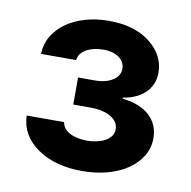

<svg xmlns="http://www.w3.org/2000/svg" viewBox="-59 -863 559 563"><g transform="rotate(10 221.0 -581.5)"><path d="M32.3 -490.1H143.8Q144.9 -480.5 150.9 -472.7Q157 -464.8 167.1 -459.3Q177.2 -453.8 190.5 -451Q203.8 -448.2 219.5 -448.2Q230.5 -448.2 243.8 -450.5Q257.1 -452.8 268.8 -458.3Q280.5 -463.8 288.4 -473Q296.2 -482.2 296.2 -496.1Q296.2 -517.8 273.6 -531.6Q251.1 -545.5 211.3 -545.5H161.2V-626.1H211.3Q228 -626.1 241.5 -629.6Q255 -633.2 264.6 -639.4Q274.1 -645.6 279.5 -654.3Q284.8 -663 284.8 -673.7Q284.8 -683.9 280.2 -692.3Q275.6 -700.6 267.2 -706.7Q258.9 -712.7 247.2 -716.1Q235.4 -719.5 220.9 -719.5Q205.6 -719.5 192.5 -716.3Q179.3 -713.1 169.4 -707.4Q159.4 -701.7 153.6 -693.5Q147.7 -685.4 147 -675.4H42.3Q43 -704.2 57 -728.2Q71 -752.1 95.2 -769.4Q119.3 -786.6 151.8 -796Q184.3 -805.4 221.9 -805.4Q299 -805.4 344.8 -769.2Q391 -732.6 391 -680.4Q391 -660.9 383.7 -645.2Q376.4 -629.6 364 -618.4Q351.6 -607.2 335.2 -600.3Q318.9 -593.4 300.8 -590.9V-587.4Q326.7 -584.9 346.9 -576.9Q367.2 -568.9 381.2 -556.1Q395.2 -543.3 402.5 -526.3Q409.8 -509.2 409.8 -488.6Q409.8 -459.9 395.4 -435.9Q381 -411.9 355.6 -394.5Q330.3 -377.1 295.5 -367.5Q260.7 -358 219.5 -358Q139.2 -358 86.6 -394.5Q34.1 -431.1 32.3 -490.1Z"/></g></svg>

Font: Inter P
Style: Bold
Weight: 700
Designer: Rasmus Andersson
Foundry: rsms
Version: Version 3.018;git-588b23468